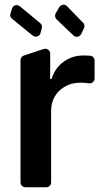

<svg xmlns="http://www.w3.org/2000/svg" viewBox="-20 -786 437 806"><path d="M66.1 -20.6V-533.4Q66.1 -540.1 70 -545.5Q73.9 -550.8 80.3 -552.9L163.4 -580.3Q166.5 -581.3 170.1 -581.3Q178.6 -581.3 184.7 -575.3Q190.7 -569.2 190.7 -560.7V-454.5H196.4Q211.3 -501.8 247.9 -527.3Q283.7 -553.3 331 -553.3Q342 -553.3 355.1 -552.2H358Q366.1 -551.8 371.6 -545.8Q377.1 -539.8 377.1 -531.6V-457Q377.1 -447.4 370 -441.2Q362.9 -435 353.3 -436.4H351.6Q335.2 -438.9 317.5 -438.9Q282 -438.9 254.6 -423.7Q226.6 -408.7 210.6 -382.1Q194.6 -355.5 194.6 -320.7V-20.6Q194.6 -12.1 188.6 -6Q182.5 0 174 0H87Q78.1 0 72.1 -6Q66.1 -12.1 66.1 -20.6ZM130.3 -632.1Q137.1 -632.1 142.9 -636.4Q148.8 -640.6 150.2 -647.7L155.5 -668Q156.2 -671.5 156.2 -673.7Q156.2 -677.9 154.3 -682Q152.3 -686.1 149.1 -688.6L63.6 -759.6Q56.8 -764.6 49.7 -764.6Q43 -764.6 37.8 -760.8Q32.7 -757.1 30.5 -750.4L24.1 -729Q22.7 -724.8 22.7 -722.7Q22.7 -714.1 30.5 -707.4L117.2 -636.7Q122.9 -632.1 130.3 -632.1ZM211.3 -720.2Q211.3 -710.9 218 -704.2L287.6 -637.8Q294 -631.4 302.6 -631.4Q308.2 -631.4 313.4 -634.8Q318.5 -638.1 321.4 -644.2L332.7 -668Q334.5 -672.2 334.5 -676.1Q334.5 -685 328.5 -690.7L261.7 -759.6Q256 -766.3 246.8 -766.3Q241.5 -766.3 236.5 -763.5Q231.5 -760.7 228.7 -755.7L213.8 -730.1Q211.3 -726.2 211.3 -720.2Z"/></svg>

Font: DeltaSans SemiBold
Style: Regular
Weight: 600
Designer: Rasmus Andersson
Foundry: rsms
Version: Version 3.012